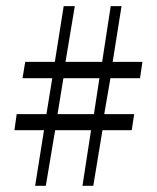

<svg xmlns="http://www.w3.org/2000/svg" viewBox="-20 -618 510 624"><path d="M285.2 -247.1 303.2 -363.8H186L167 -247.1ZM338.9 -363.8 318.8 -247.1H416L408.2 -194.8H313L283.2 -14.2H248L275.9 -194.8H159.2L128.9 -14.2H94.2L123 -194.8H26.9L34.2 -247.1H130.9L149.9 -363.8H53.2L62 -417H158.2L187 -598.1H223.1L192.9 -417H312L339.8 -598.1H375L346.2 -417H442.9L435.1 -363.8Z"/></svg>

Font: Biolilbert
Style: Regular
Weight: 400
Designer: Philipp H. Poll
Foundry: Philipp H. Poll
Version: Version 1.1.0